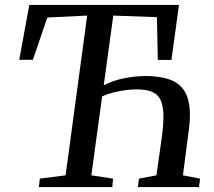

<svg xmlns="http://www.w3.org/2000/svg" viewBox="-20 -763 872 783"><path d="M138.5 0 142.5 -34.5 247.5 -48 335.5 -699.5 173 -691.5 114 -519H58.5L99.5 -743H710L679 -518.5H623.5L620 -693L442 -699.5L403 -415Q441 -435 487.2 -444Q533.5 -453 573 -453Q630 -453 670.5 -439.2Q711 -425.5 732.8 -391Q754.5 -356.5 754.5 -293.5Q754.5 -280.5 753.5 -266.2Q752.5 -252 750.5 -236.5L726 -48L796 -34.5L791.5 0H542.5L546.5 -34.5L618 -48L636 -175.5Q641 -209.5 643.8 -237.2Q646.5 -265 646.5 -287.5Q646.5 -327.5 636.2 -352Q626 -376.5 602.2 -387.5Q578.5 -398.5 537 -398.5Q515.5 -398.5 489.8 -395Q464 -391.5 439.2 -385Q414.5 -378.5 396.5 -370L352.5 -48L441 -34.5L438 0Z"/></svg>

Font: Merriweather 48pt
Style: Italic
Weight: 400
Italic angle: -7.8°
Version: Version 2.101